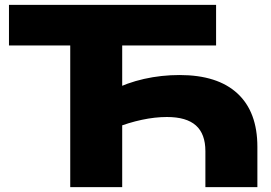

<svg xmlns="http://www.w3.org/2000/svg" viewBox="-20 -770 1117 790"><path d="M666.8 -288.6Q617.6 -288.6 563.6 -277Q509.6 -265.5 455 -244L443.4 -398.9Q501.6 -429.2 572.7 -445.3Q643.8 -461.3 718.8 -461.3Q875.1 -461.3 957 -385.5Q1039 -309.8 1039 -165.9V0H825.1V-148.1Q825.1 -219 786.1 -253.8Q747.1 -288.6 666.8 -288.6ZM869.1 -582.9H386.4L482.8 -679.3V0H269V-679.3L365.3 -582.9H16.9V-750H869.1Z"/></svg>

Font: Unbounded Variable
Style: Regular
Weight: 400
Designer: Luke Prowse, Jean-Baptiste Morizot, Fátima Lázaro, Florian Runge
Foundry: NaN
Version: Version 1.600;FEAKit 1.0